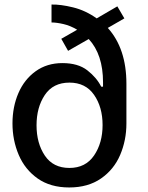

<svg xmlns="http://www.w3.org/2000/svg" viewBox="-20 -819 652 846"><path d="M537 -450V-275Q537 -201 509.5 -136.5Q482 -72 425 -32.5Q368 7 285 7Q202 7 146 -32.5Q90 -72 62.5 -136.5Q35 -201 35 -275Q35 -348 61 -408.5Q87 -469 137 -505Q187 -541 255 -541Q324 -541 365 -509Q406 -477 426 -437H434V-456Q434 -579 371 -647L280 -595L250 -648L320 -688Q290 -706 259.5 -713Q229 -720 207 -720V-799Q247 -800 302 -786.5Q357 -773 406 -738L497 -791L528 -738L455 -696Q537 -605 537 -450ZM432 -268Q432 -347 394.5 -401Q357 -455 286 -455Q214 -455 177.5 -400.5Q141 -346 141 -267Q141 -188 177.5 -133.5Q214 -79 286 -79Q357 -79 394.5 -134Q432 -189 432 -268Z"/></svg>

Font: Be Vietnam Medium
Style: Regular
Weight: 500
Designer: Gabriel Lam
Foundry: TypeRant
Version: Version 4.000